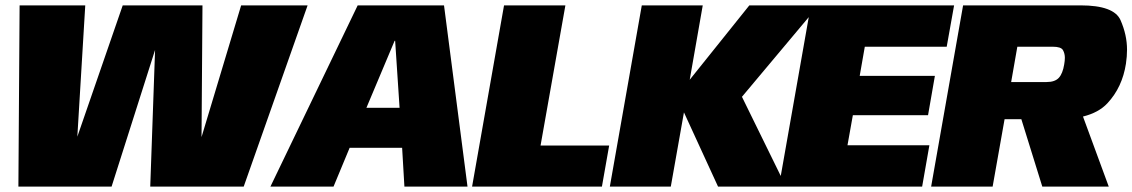

<svg xmlns="http://www.w3.org/2000/svg" viewBox="-20 -695 4217 715"><path d="M53 -675H297.5L268 -186L437 -675H734L730.5 -184.5L878 -675H1125.5L887.5 0H539.5L557.5 -509L395.5 0H48.5Z M1312 -675H1633.5L1721 0H1486L1477.5 -144.5H1282L1222 0H987ZM1468 -293.5 1451.5 -543H1449.5L1344.5 -293.5Z M1857 -675H2085.5L1993 -153H2248.5L2221.5 0H1738Z M2370 -675H2597L2548.5 -398L2770.5 -675H3028.5L2743 -334.5L2907 0H2654L2527 -276.5L2478 0H2251Z M2999.5 -675H3533L3505.5 -521H3200.5L3181.5 -412.5H3461.5L3436 -266H3156L3136 -154H3441L3414 0H2880.5Z M3566.5 -675H4004Q4128.5 -675 4152.8 -620Q4177 -565 4177 -510Q4177 -485 4173 -458Q4159.5 -370 4104 -310.5Q4071.5 -275.5 4013 -261L4109 0H3861.5L3783.5 -251H3721L3676.5 0H3447.5ZM3877.5 -389.5Q3908.5 -389.5 3923 -405.2Q3937.5 -421 3943 -455Q3945.5 -469 3945.5 -480Q3945.5 -495.5 3938.5 -508.2Q3931.5 -521 3900.5 -521H3768.5L3745.5 -389.5Z"/></svg>

Font: Rudi
Style: Regular
Weight: 400
Italic angle: -10°
Designer: Tyler Finck
Foundry: Etcetera Type Company
Version: Version 1.111; ttfautohint (v1.8.4)